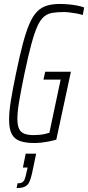

<svg xmlns="http://www.w3.org/2000/svg" viewBox="-20 -716 446 972"><path d="M154 8Q110 8 81.5 -2Q53 -12 39.5 -37.5Q26 -63 26 -110Q26 -150 35 -206.5Q44 -263 61 -344Q79 -432 95.5 -494Q112 -556 129 -595.5Q146 -635 167.5 -657Q189 -679 217.5 -687.5Q246 -696 283 -696Q304 -696 326.5 -694Q349 -692 370 -688Q391 -684 406 -678L399 -640Q384 -645 366.5 -648Q349 -651 332.5 -653Q316 -655 303 -655Q270 -655 245.5 -651Q221 -647 202.5 -631.5Q184 -616 169 -582.5Q154 -549 138.5 -491.5Q123 -434 104 -344Q87 -262 77.5 -206Q68 -150 68 -115Q68 -82 76.5 -64Q85 -46 103.5 -39Q122 -32 151 -32Q166 -32 180.5 -33.5Q195 -35 208.5 -38Q222 -41 230 -44L287 -313H200L209 -353H339L265 -9Q248 -4 227.5 0Q207 4 188.5 6Q170 8 154 8ZM64 236 69 212Q84 212 92 207.5Q100 203 105 191Q110 179 114 157L120 132H96L110 62H163L142 162Q137 184 131.5 198.5Q126 213 117.5 221Q109 229 96.5 232.5Q84 236 64 236Z"/></svg>

Font: Saira ExtraCondensed ExtraLight
Style: Italic
Weight: 250
Width: 2
Italic angle: -12°
Designer: Hector Gatti with collaboration of the Omnibus-Type team
Foundry: Omnibus-Type
Version: Version 1.101